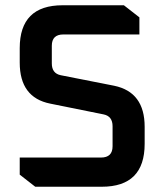

<svg xmlns="http://www.w3.org/2000/svg" viewBox="-20 -710 625 730"><path d="M55 -46V-111H364Q408 -111 408 -154V-230Q408 -268 374 -275L171 -316Q55 -339 55 -472V-527Q55 -690 218 -690H451L510 -644V-579H221Q177 -579 177 -536V-469Q177 -431 211 -424L414 -384Q530 -360 530 -228V-163Q530 0 367 0H114Z"/></svg>

Font: Oxanium SemiBold
Style: Regular
Weight: 600
Designer: Severin Meyer
Version: Version 2.000